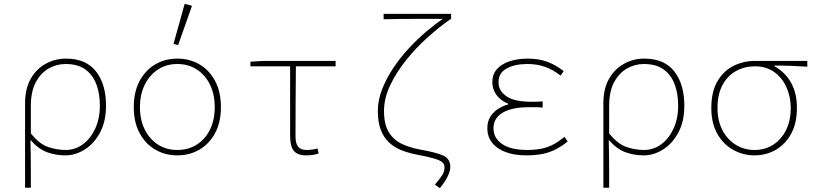

<svg xmlns="http://www.w3.org/2000/svg" viewBox="-20 -794 4240 996"><path d="M110 180V-257Q110 -334 139.5 -385.5Q169 -437 217.5 -463.5Q266 -490 322 -490Q426 -490 478 -423.5Q530 -357 530 -246Q530 -165 499.5 -107.5Q469 -50 420.5 -19Q372 12 318 12Q269 12 224 -4.5Q179 -21 138 -68Q139 -20 139.5 18Q140 56 140 94Q140 132 140 180ZM320 -16Q370 -16 410 -45.5Q450 -75 474 -127Q498 -179 498 -246Q498 -307 480 -356Q462 -405 423 -433.5Q384 -462 320 -462Q274 -462 233 -439Q192 -416 166 -368Q140 -320 140 -244V-102Q185 -46 231 -31Q277 -16 320 -16Z M900 12Q837 12 786 -17.5Q735 -47 704.5 -103Q674 -159 674 -238Q674 -318 704.5 -374.5Q735 -431 786 -460.5Q837 -490 900 -490Q963 -490 1014 -460.5Q1065 -431 1095.5 -374.5Q1126 -318 1126 -238Q1126 -159 1095.5 -103Q1065 -47 1014 -17.5Q963 12 900 12ZM900 -16Q957 -16 1001 -44Q1045 -72 1069.5 -122Q1094 -172 1094 -238Q1094 -304 1069.5 -354.5Q1045 -405 1001 -433.5Q957 -462 900 -462Q843 -462 799.5 -433.5Q756 -405 731 -354.5Q706 -304 706 -238Q706 -172 731 -122Q756 -72 799.5 -44Q843 -16 900 -16ZM904 -560 880 -566 938 -774 976 -764Z M1569 12Q1538 12 1519.5 1.5Q1501 -9 1493 -32Q1485 -55 1485 -92V-450H1279V-474L1345 -478H1721V-450H1515Q1514 -359 1513.5 -268.5Q1513 -178 1513 -86Q1513 -50 1526.5 -33Q1540 -16 1571 -16Q1585 -16 1600 -18Q1615 -20 1627 -24L1633 2Q1624 6 1606.5 9Q1589 12 1569 12Z M2262 182 2236 164Q2266 128 2276 111.5Q2286 95 2286 74Q2286 58 2274 47.5Q2262 37 2231 28Q2200 19 2142 8Q2100 0 2063 -14.5Q2026 -29 1998.5 -54.5Q1971 -80 1955.5 -120Q1940 -160 1940 -218Q1940 -274 1962 -330.5Q1984 -387 2020 -441Q2056 -495 2100.5 -543Q2145 -591 2191 -630Q2237 -669 2277 -696Q2247 -696 2207 -696Q2167 -696 2123.5 -696Q2080 -696 2039.5 -695.5Q1999 -695 1970 -694V-722H2320V-694H2316Q2260 -655 2199.5 -601Q2139 -547 2087.5 -483Q2036 -419 2004 -351.5Q1972 -284 1972 -218Q1972 -147 1998 -106.5Q2024 -66 2067 -46.5Q2110 -27 2160 -18Q2236 -5 2276 11.5Q2316 28 2316 72Q2316 91 2303.5 118.5Q2291 146 2262 182Z M2712 12Q2646 12 2600.5 -6Q2555 -24 2531.5 -55.5Q2508 -87 2508 -128Q2508 -164 2524 -189Q2540 -214 2564.5 -229.5Q2589 -245 2616 -252V-256Q2577 -272 2555.5 -301.5Q2534 -331 2534 -368Q2534 -408 2557.5 -435Q2581 -462 2623 -476Q2665 -490 2718 -490Q2774 -490 2819 -473.5Q2864 -457 2904 -425L2888 -402Q2848 -433 2806.5 -447.5Q2765 -462 2716 -462Q2651 -462 2608.5 -439Q2566 -416 2566 -366Q2566 -324 2606.5 -295Q2647 -266 2740 -266Q2754 -266 2765 -266.5Q2776 -267 2795 -268V-236Q2774 -238 2758.5 -238Q2743 -238 2726 -238Q2635 -238 2587.5 -209.5Q2540 -181 2540 -129Q2540 -77 2585.5 -46.5Q2631 -16 2716 -16Q2773 -16 2816.5 -30Q2860 -44 2908 -84L2925 -60Q2875 -20 2827 -4Q2779 12 2712 12Z M3110 180V-257Q3110 -334 3139.5 -385.5Q3169 -437 3217.5 -463.5Q3266 -490 3322 -490Q3426 -490 3478 -423.5Q3530 -357 3530 -246Q3530 -165 3499.5 -107.5Q3469 -50 3420.5 -19Q3372 12 3318 12Q3269 12 3224 -4.5Q3179 -21 3138 -68Q3139 -20 3139.5 18Q3140 56 3140 94Q3140 132 3140 180ZM3320 -16Q3370 -16 3410 -45.5Q3450 -75 3474 -127Q3498 -179 3498 -246Q3498 -307 3480 -356Q3462 -405 3423 -433.5Q3384 -462 3320 -462Q3274 -462 3233 -439Q3192 -416 3166 -368Q3140 -320 3140 -244V-102Q3185 -46 3231 -31Q3277 -16 3320 -16Z M3894 12Q3835 12 3783.5 -16.5Q3732 -45 3701 -100Q3670 -155 3670 -234Q3670 -319 3702 -373Q3734 -427 3785.5 -452.5Q3837 -478 3896 -478H4168V-448Q4125 -451 4083.5 -452.5Q4042 -454 3998 -454V-450Q4052 -420 4083 -366Q4114 -312 4114 -234Q4114 -155 4084 -100Q4054 -45 4004 -16.5Q3954 12 3894 12ZM3894 -16Q3948 -16 3990.5 -43Q4033 -70 4057.5 -119Q4082 -168 4082 -234Q4082 -290 4060.5 -339.5Q4039 -389 3997.5 -419.5Q3956 -450 3896 -450Q3842 -450 3798 -425.5Q3754 -401 3728 -353Q3702 -305 3702 -234Q3702 -168 3727.5 -119Q3753 -70 3796.5 -43Q3840 -16 3894 -16Z"/></svg>

Font: Source Code Pro ExtraLight
Style: Regular
Weight: 200
Monospace: yes
Designer: Paul D. Hunt, Teo Tuominen
Foundry: Adobe
Version: Version 1.026;hotconv 1.1.0;makeotfexe 2.6.0